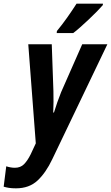

<svg xmlns="http://www.w3.org/2000/svg" viewBox="-94 -786 605 1046"><path d="M-7 240Q-29 240 -45 237.5Q-61 235 -74 231L-60 120Q-35 128 -13 128Q18 128 37 108.5Q56 89 73 55L101 -5L60 -545H188L197 -290Q198 -262 197.5 -231Q197 -200 196 -173H200Q208 -200 218.5 -229.5Q229 -259 239 -284L354 -545H491L191 81Q156 155 110.5 197.5Q65 240 -7 240ZM216 -617Q245 -652 272.5 -691Q300 -730 323 -766H467L466 -758Q455 -745 434.5 -724Q414 -703 389.5 -680Q365 -657 342.5 -637Q320 -617 305 -606H215Z"/></svg>

Font: Noto Sans Condensed
Style: Bold Italic
Weight: 700
Width: 3
Italic angle: -12°
Designer: Monotype Design Team
Foundry: Monotype Imaging Inc.
Version: Version 2.013; ttfautohint (v1.8.4.7-5d5b)